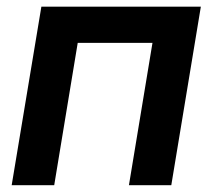

<svg xmlns="http://www.w3.org/2000/svg" viewBox="-20 -542 623 562"><path d="M567.9 -522.5 481.4 0H357.4L426.3 -416.5H207.5L138.7 0H14.2L101.1 -522.5Z"/></svg>

Font: Inter 28pt SemiBold
Style: Italic
Weight: 600
Italic angle: -9.3988°
Designer: Rasmus Andersson
Foundry: rsms
Version: Version 4.001;git-66647c0bb